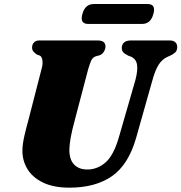

<svg xmlns="http://www.w3.org/2000/svg" viewBox="-20 -896 878 930"><path d="M556.5 -233.5 636 -509Q648.5 -556.5 643.5 -584.2Q638.5 -612 612 -622.5L601 -626.5Q582.5 -635.5 576 -644Q569.5 -652.5 570 -665.5Q570 -680 581 -690Q592 -700 613.5 -700H801.5Q820.5 -700 829.5 -691.2Q838.5 -682.5 838.5 -668.5Q838.5 -651.5 828.8 -642.2Q819 -633 802.5 -625.5L793 -621.5Q765.5 -609.5 748.2 -582.2Q731 -555 717 -503L639 -227Q602 -98 522 -42.5Q442 13 316.5 13Q239.5 13 188.8 -11.5Q138 -36 113 -77Q88 -118 88.5 -168Q89 -199.5 99 -241.8Q109 -284 118 -316L181.5 -563Q188 -585 185.5 -603Q183 -621 173.5 -626.5L158 -632Q145.5 -641.5 140.2 -648.5Q135 -655.5 135.5 -668.5Q136 -681.5 145 -690.8Q154 -700 169.5 -700H453Q491 -700 491 -670.5Q490.5 -658 483.2 -645.8Q476 -633.5 462 -628L444.5 -623.5Q429 -618 422.2 -603.5Q415.5 -589 407 -560.5L343 -317Q328.5 -263.5 322.5 -230Q316.5 -196.5 316 -172.5Q315.5 -123.5 338.8 -99.2Q362 -75 403 -75Q452 -75 491.5 -109.5Q531 -144 556.5 -233.5ZM379 -828Q392 -876.5 434.5 -876.5H695Q736.5 -876.5 723 -828.5Q710 -780 668 -780H407.5Q365.5 -780 379 -828Z"/></svg>

Font: Fraunces 9pt S000 Black
Style: Italic
Weight: 900
Italic angle: -16°
Version: Version 1.000; ttfautohint (v1.8.3)